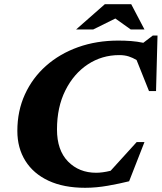

<svg xmlns="http://www.w3.org/2000/svg" viewBox="-20 -878 769 913"><path d="M594 -16Q550 -5 493.8 5Q437.5 15 385 15Q283 15 211 -18.5Q139 -52 100.8 -113Q62.5 -174 62.5 -255.5Q62.5 -350.5 98.5 -429.2Q134.5 -508 199.2 -565.2Q264 -622.5 351.5 -653.8Q439 -685 542.5 -685Q574 -685 603.5 -682.8Q633 -680.5 661.5 -674.5L706.5 -709H729L722 -445H688.5L629.5 -592.5Q611.5 -603.5 591.8 -609.8Q572 -616 547 -616Q464.5 -616 397.5 -571.8Q330.5 -527.5 290.8 -448Q251 -368.5 251 -262.5Q251 -163.5 303.5 -110Q356 -56.5 437.5 -56.5Q451.5 -56.5 468.8 -58.8Q486 -61 506 -66L630 -202.5H667ZM342 -738 478.5 -858H604L667 -738H601.5L528.5 -790L423.5 -738Z"/></svg>

Font: Newsreader 16pt ExtraBold
Style: Italic
Weight: 800
Italic angle: -17°
Designer: Hugues Gentile
Foundry: Production Type
Version: Version 1.003; ttfautohint (v1.8.3)